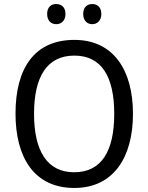

<svg xmlns="http://www.w3.org/2000/svg" viewBox="-20 -923 736 953"><path d="M214 -854C214 -820 234 -803 259 -803C284 -803 305 -820 305 -854C305 -888 284 -903 259 -903C234 -903 214 -888 214 -854ZM393 -854C393 -820 413 -803 438 -803C462 -803 483 -820 483 -854C483 -888 462 -903 438 -903C413 -903 393 -888 393 -854ZM640 -358C640 -574 544 -725 349 -725C153 -725 57 -587 57 -359C57 -145 147 10 349 10C544 10 640 -143 640 -358ZM149 -358C149 -542 213 -647 349 -647C484 -647 547 -543 547 -358C547 -173 484 -68 348 -68C214 -68 149 -174 149 -358Z"/></svg>

Font: Noto Sans Gurmukhi SemiCondensed
Style: Regular
Weight: 400
Width: 4
Designer: Jelle Bosma - Monotype Design Team
Foundry: Monotype Imaging Inc.
Version: Version 2.004